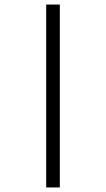

<svg xmlns="http://www.w3.org/2000/svg" viewBox="-20 -772 465 844"><path d="M243 -752V52H183V-752Z"/></svg>

Font: Pathway Extreme 28pt ExtraLight
Style: Regular
Weight: 250
Designer: Eduardo Rodriguez Tunni
Foundry: Eduardo Rodriguez Tunni
Version: Version 1.001;gftools[0.9.26]